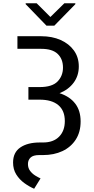

<svg xmlns="http://www.w3.org/2000/svg" viewBox="-20 -952 580 1191"><path d="M316.8 -792.6H268.5L139.2 -926.1V-931.8H207.4L292.6 -846.6L379.3 -931.8H447.4V-926.1ZM191.8 218.8Q160.5 205.3 130.5 183.4Q100.5 161.6 80.8 130.1Q61.1 98.7 61.1 56.1Q61.1 -6.7 106.4 -37.5Q151.6 -68.2 227.3 -68.2H247.2Q311.1 -68.2 346.6 -104.2Q382.1 -140.3 382.1 -201Q382.1 -266 341.8 -299.9Q301.5 -333.8 225.9 -333.8H156.2V-411.9H225.9Q303.6 -411.9 337.2 -446.7Q370.7 -481.5 370.7 -532.7Q370.7 -585.9 337.9 -617.5Q305 -649.1 235.8 -649.1H88.1V-727.3H235.8Q303.3 -727.3 355.8 -704Q408.4 -680.8 438.6 -638.7Q468.8 -596.6 468.8 -539.8Q468.8 -482.2 437 -439.3Q405.2 -396.3 349.4 -373.9Q412.3 -353.7 446.2 -309.8Q480.1 -266 480.1 -198.9Q480.1 -132.8 449.9 -86.1Q419.7 -39.4 367.2 -14.7Q314.6 9.9 247.2 9.9H223Q185.7 9.9 169.6 25.4Q153.4 40.8 153.4 65.3Q153.4 90.9 167.1 108.5Q180.8 126.1 199 137.3Q217.3 148.4 231.5 154.8Z"/></svg>

Font: Linik Sans
Style: Regular
Weight: 400
Designer: Rasmus Andersson (font), Marc Monis (original base), Kil Hyung-jin (Pretendard portions), Cristiano Sobral (main changes
Foundry: rsms
Version: Version 3.018;May 31, 2022;FontCreator 14.0.0.2814 64-bit; t